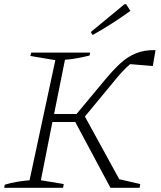

<svg xmlns="http://www.w3.org/2000/svg" viewBox="-23 -896 769 916"><path d="M-3 0 0 -15Q54 -31 118 -36L241 -609L122 -629L126 -645H407L404 -631Q376 -624 346.5 -618.5Q317 -613 287 -611L235 -352H342L482 -520Q518 -563 551.5 -594Q585 -625 625 -641.5Q665 -658 719 -657L706 -581L598 -590Q580 -575 559.5 -553Q539 -531 516 -502L382 -340L546 -41L646 -18L643 0H504L336 -314H227L172 -36L281 -18L278 0ZM419 -729 410 -743 571 -876H579L599 -844Q556 -813 511.5 -784.5Q467 -756 419 -729Z"/></svg>

Font: Piazzolla ExtraLight
Style: Italic
Weight: 200
Italic angle: -11.3°
Designer: Juan Pablo del Peral
Foundry: Huerta Tipografica
Version: Version 1.330